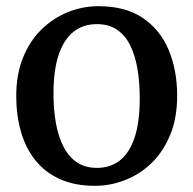

<svg xmlns="http://www.w3.org/2000/svg" viewBox="-20 -590 625 621"><path d="M32.5 -279Q32.5 -349.5 54.5 -403.8Q76.5 -458 114.5 -495Q152.5 -532 200 -551Q247.5 -570 298 -570Q385.5 -570 441.8 -532Q498 -494 525.5 -428.5Q553 -363 553 -280Q553 -209 530.8 -154.5Q508.5 -100 470.8 -63.2Q433 -26.5 385.2 -7.8Q337.5 11 287 11Q221.5 11 173.5 -10.8Q125.5 -32.5 94.2 -71.8Q63 -111 47.8 -164Q32.5 -217 32.5 -279ZM293.5 -47Q337.5 -47 368.5 -71.8Q399.5 -96.5 415.8 -146.5Q432 -196.5 432 -272Q432 -324 424.5 -367.8Q417 -411.5 400.8 -444Q384.5 -476.5 358 -494.2Q331.5 -512 293.5 -512Q249 -512 217.8 -487.2Q186.5 -462.5 169.8 -412.8Q153 -363 153 -287Q153 -234.5 161 -190.8Q169 -147 185.8 -114.8Q202.5 -82.5 229 -64.8Q255.5 -47 293.5 -47Z"/></svg>

Font: Merriweather Light 18pt Medium
Style: Regular
Weight: 500
Version: Version 2.100